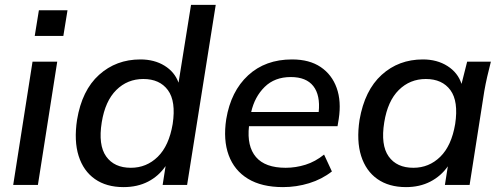

<svg xmlns="http://www.w3.org/2000/svg" viewBox="-20 -756 2053 785"><path d="M122 -609 139 -714H256L239 -609ZM34 0 113 -504H214L135 0Z M485 9Q415 9 368 -24Q321 -57 301.5 -118.5Q282 -180 295 -266Q315 -387 385 -450Q455 -513 554 -513Q611 -513 652.5 -487.5Q694 -462 710 -418L761 -736H862L745 0H645L657 -77Q629 -36 585.5 -13.5Q542 9 485 9ZM515 -70Q579 -70 625 -115Q671 -160 686 -249Q700 -342 666.5 -387.5Q633 -433 566 -433Q501 -433 455.5 -388Q410 -343 396 -256Q381 -163 414 -116.5Q447 -70 515 -70Z M1137 9Q1050 9 994 -25Q938 -59 915 -121.5Q892 -184 905 -269Q924 -383 994.5 -448Q1065 -513 1174 -513Q1245 -513 1291 -482Q1337 -451 1356.5 -396.5Q1376 -342 1365 -270L1360 -240H998Q989 -158 1026.5 -114Q1064 -70 1148 -70Q1189 -70 1229 -82.5Q1269 -95 1305 -124L1337 -55Q1296 -23 1244 -7Q1192 9 1137 9ZM1169 -441Q1103 -441 1062 -400.5Q1021 -360 1007 -298H1283Q1290 -367 1261 -404Q1232 -441 1169 -441Z M1640 9Q1570 9 1523 -24Q1476 -57 1456.5 -118.5Q1437 -180 1450 -266Q1471 -387 1540.5 -450Q1610 -513 1709 -513Q1767 -513 1809.5 -486Q1852 -459 1867 -413L1890 -504H1987Q1979 -473 1972 -442.5Q1965 -412 1960 -383L1900 0H1799L1811 -76Q1783 -36 1739.5 -13.5Q1696 9 1640 9ZM1670 -70Q1734 -70 1780 -115Q1826 -160 1841 -249Q1855 -342 1821.5 -387.5Q1788 -433 1721 -433Q1656 -433 1610.5 -388Q1565 -343 1551 -256Q1536 -163 1569 -116.5Q1602 -70 1670 -70Z"/></svg>

Font: Mulish SemiBold
Style: Italic
Weight: 600
Italic angle: -9°
Designer: Vernon Adams
Foundry: Vernon Adams
Version: Version 3.603; ttfautohint (v1.8.3)